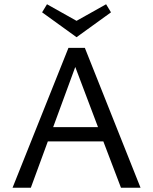

<svg xmlns="http://www.w3.org/2000/svg" viewBox="-20 -883 720 903"><path d="M466 -218H205L125 0H39L302 -658H379L641 0H549ZM441 -285 334 -568 230 -285ZM502 -825 340 -708 178 -825 201 -863 340 -785 479 -863Z"/></svg>

Font: Ysabeau Medium
Style: Regular
Weight: 500
Designer: Christian Thalmann (Catharsis Fonts)
Version: Version 0.003